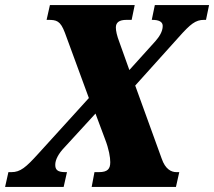

<svg xmlns="http://www.w3.org/2000/svg" viewBox="-51 -734 841 754"><path d="M-31 0H199L212 -58H205C173 -58 166 -69 166 -87C166 -107 179 -131 202 -155L324 -288L361 -189C377 -148 382 -116 382 -97C382 -71 372 -58 337 -58H320L309 0H640L653 -58H642C621 -58 598 -70 584 -111L480 -398L650 -587C697 -640 717 -656 750 -656H758L770 -714H557L545 -656H547C574 -656 588 -648 588 -632C588 -610 574 -589 559 -572L457 -459L418 -568C408 -594 404 -613 404 -626C404 -645 416 -656 446 -656H466L478 -714H145L132 -656H137C171 -656 186 -653 204 -605L298 -349L99 -130C51 -77 29 -58 -6 -58H-18Z"/></svg>

Font: Noto Serif Condensed Black
Style: Italic
Weight: 900
Width: 3
Italic angle: -12°
Designer: Monotype Design Team
Foundry: Monotype Imaging Inc.
Version: Version 2.013